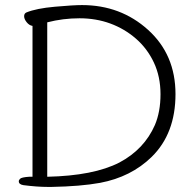

<svg xmlns="http://www.w3.org/2000/svg" viewBox="-20 -730 768 756"><path d="M169 6Q126 6 72 -1Q54 -4 54 -16Q54 -21 59 -26Q65 -32 94 -34H108V-628Q95 -630 85 -642.5Q75 -655 75 -666Q75 -677 84 -681Q123 -697 196 -703.5Q269 -710 303 -710Q455 -710 563 -612.5Q671 -515 671 -359.5Q671 -204 577 -112Q496 -33 374 -10Q297 4 183 6ZM166 -642V-34Q349 -38 450 -90Q548 -142 590 -238Q612 -290 612 -359Q612 -428 586 -483.5Q560 -539 515 -578Q470 -617 414 -637.5Q358 -658 293 -658Q228 -658 166 -642Z"/></svg>

Font: ToneOZ-Pinyin-WenKai-Light
Style: Light
Weight: 300
Designer: Fontworks Inc.
Foundry: ToneOZ
Version: Version 0.240331